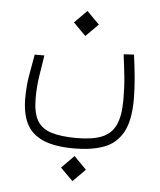

<svg xmlns="http://www.w3.org/2000/svg" viewBox="-53 -481 692 832"><g transform="rotate(5 293.0 -65.0)"><path d="M288.6 163.6Q202.1 163.6 151.6 141.1Q101.1 118.7 79.6 74.7Q58.1 30.8 58.1 -33.7Q58.1 -87.4 66.2 -134.8Q74.2 -182.1 82.5 -226.6H124.5Q118.2 -184.1 110.6 -137.5Q103 -90.8 103 -38.6Q103 22 121.8 56.2Q140.6 90.3 183.1 104Q225.6 117.7 295.4 117.7Q361.3 117.7 402.6 101.8Q443.8 85.9 463.1 46.4Q482.4 6.8 482.4 -64.9Q482.4 -120.1 477.8 -165Q473.1 -210 466.3 -261.7L511.2 -264.2Q518.1 -214.4 522.7 -164.8Q527.3 -115.2 527.3 -71.8Q527.3 22.9 498.3 74Q469.2 125 415.8 144.3Q362.3 163.6 288.6 163.6ZM293.9 -326.2 239.7 -380.4 293.9 -435.1 348.1 -380.4ZM293 305.2 238.8 251 293 196.3 347.2 251Z"/></g></svg>

Font: Cascadia Mono ExtraLight
Style: Regular
Weight: 200
Monospace: yes
Designer: Aaron Bell
Foundry: Saja Typeworks
Version: Version 2404.023; ttfautohint (v1.8.4)